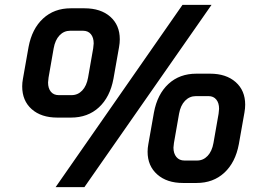

<svg xmlns="http://www.w3.org/2000/svg" viewBox="-20 -742 1061 787"><path d="M728 -722H847L326 25H208ZM71 -388Q71 -403 74 -419L97 -549Q111 -624 156.5 -666Q202 -708 270 -708H326Q393 -708 432 -673.5Q471 -639 471 -581Q471 -566 468 -549L445 -419Q431 -344 385.5 -302Q340 -260 271 -260H215Q149 -260 110 -294.5Q71 -329 71 -388ZM273 -352Q299 -352 317 -371Q335 -390 341 -424L362 -544Q364 -558 364 -564Q364 -588 352.5 -602Q341 -616 320 -616H268Q242 -616 224 -597Q206 -578 200 -544L179 -424Q177 -410 177 -404Q177 -380 188.5 -366Q200 -352 221 -352ZM585 -120Q585 -135 588 -151L611 -281Q625 -356 670.5 -398Q716 -440 785 -440H841Q907 -440 946 -405.5Q985 -371 985 -313Q985 -298 982 -281L959 -151Q945 -76 899.5 -34Q854 8 786 8H730Q664 8 624.5 -27Q585 -62 585 -120ZM788 -84Q813 -84 831 -103Q849 -122 855 -156L876 -276Q878 -290 878 -296Q878 -320 866.5 -334Q855 -348 835 -348H783Q757 -348 738.5 -329Q720 -310 714 -276L693 -156Q691 -142 691 -137Q691 -113 703 -98.5Q715 -84 736 -84Z"/></svg>

Font: Bai Jamjuree SemiBold
Style: Italic
Weight: 600
Italic angle: -10°
Version: Version 1.000; ttfautohint (v1.6)